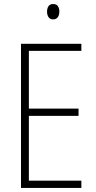

<svg xmlns="http://www.w3.org/2000/svg" viewBox="-20 -931 475 951"><path d="M383 0H84V-714H383V-679H123V-393H369V-357H123V-36H383ZM243 -911Q260 -911 267 -900Q274 -889 274 -874Q274 -856 266 -845.5Q258 -835 243 -835Q228 -835 220.5 -846Q213 -857 213 -873Q213 -889 220 -900Q227 -911 243 -911Z"/></svg>

Font: Noto Sans Lao Looped Condensed ExtraLight
Style: Regular
Weight: 200
Width: 3
Designer: Mark Frömberg, Ben Mitchell
Foundry: The Fontpad Ltd
Version: Version 1.002; ttfautohint (v1.8.4.7-5d5b)